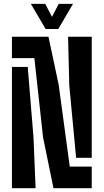

<svg xmlns="http://www.w3.org/2000/svg" viewBox="-20 -994 548 1014"><path d="M262.5 0 207.5 -268 161.5 -687H43V-800H236L290 -545.5L348.5 -114H464.5V0ZM382 -160.5 346 -541.5 339.5 -800H464.5V-160.5ZM43 0V-640.5H126.5L157 -267L168 0ZM221 -841 143 -973.5H219L254.5 -905L290 -973.5H365.5L288 -841Z"/></svg>

Font: Big Shoulders Stencil Display ExtraBold
Style: Regular
Weight: 800
Designer: Patric King
Foundry: XO Type Co
Version: Version 1.000